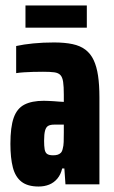

<svg xmlns="http://www.w3.org/2000/svg" viewBox="-20 -673 416 701"><path d="M121 8Q81 8 58.5 -9.5Q36 -27 27 -61.5Q18 -96 18 -148Q18 -209 30 -243Q42 -277 69 -291Q96 -305 140 -305Q148 -305 157.5 -304.5Q167 -304 176.5 -303.5Q186 -303 195.5 -302Q205 -301 213 -301V-328Q213 -357 210.5 -374Q208 -391 200.5 -399Q193 -407 178 -409Q163 -411 137 -411Q118 -411 100.5 -410.5Q83 -410 67.5 -409Q52 -408 39 -406V-505Q66 -511 101.5 -514.5Q137 -518 177 -518Q216 -518 244.5 -512Q273 -506 292 -491.5Q311 -477 322 -453.5Q333 -430 338 -396.5Q343 -363 343 -317V0H219L215 -58H207Q202 -36 189.5 -21Q177 -6 159.5 1Q142 8 121 8ZM174 -106Q183 -106 190 -108Q197 -110 202 -115Q207 -120 209 -130Q212 -140 212.5 -154.5Q213 -169 213 -189V-218H178Q164 -218 156 -213.5Q148 -209 144.5 -196Q141 -183 141 -159Q141 -140 143 -128Q145 -116 152 -111Q159 -106 174 -106ZM73 -572V-653H297V-572Z"/></svg>

Font: Saira ExtraCondensed ExtraBold
Style: Regular
Weight: 800
Width: 2
Designer: Hector Gatti with collaboration of the Omnibus-Type team
Foundry: Omnibus-Type
Version: Version 1.101